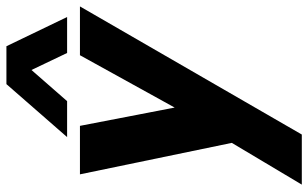

<svg xmlns="http://www.w3.org/2000/svg" viewBox="-201 -509 960 598"><g transform="rotate(-90 279.0 -210.0)"><path d="M133 32 35 -441H186L243 -146L406 -441H558L159 250H3ZM316 -670H434L525 -481H413L360 -592L263 -481H151Z"/></g></svg>

Font: Teachers
Style: Bold Italic
Weight: 700
Designer: Alfredo Marco Pradil & Chank Diesel
Version: Version 0.009